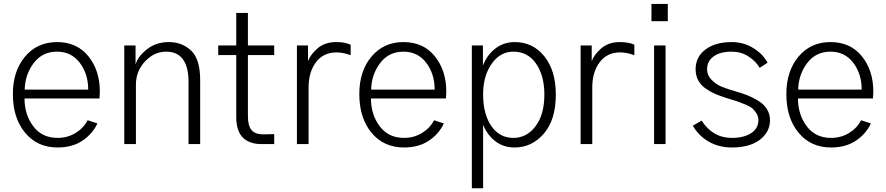

<svg xmlns="http://www.w3.org/2000/svg" viewBox="-20 -749 4603 998"><path d="M46.9 -259.8Q46.9 -379.9 110.4 -455.1Q173.8 -530.3 276.4 -530.3Q379.9 -530.3 439.5 -456.5Q499 -382.8 499 -272.5Q499 -260.7 497.1 -237.3H107.4Q107.4 -153.3 152.8 -92.8Q198.2 -32.2 279.3 -32.2Q331.1 -32.2 372.6 -57.6Q414.1 -83 435.5 -124L486.3 -107.4Q460.9 -52.7 408.2 -17.6Q355.5 17.6 279.3 17.6Q173.8 17.6 110.4 -59.1Q46.9 -135.7 46.9 -259.8ZM108.4 -283.2H438.5Q438.5 -365.2 394.5 -422.9Q350.6 -480.5 276.4 -480.5Q200.2 -480.5 155.3 -421.4Q110.4 -362.3 108.4 -283.2Z M626 0V-512.7H684.6V-416H685.5Q696.3 -455.1 743.7 -492.7Q791 -530.3 857.4 -530.3Q926.8 -530.3 973.6 -485.8Q1020.5 -441.4 1020.5 -332V0H960V-321.3Q960 -480.5 843.8 -480.5Q781.2 -480.5 733.9 -429.7Q686.5 -378.9 686.5 -309.6V0Z M1114.3 -462.9V-512.7H1208V-681.6H1268.6V-512.7H1405.3V-462.9H1268.6V-145.5Q1268.6 -94.7 1288.1 -72.3Q1307.6 -49.8 1351.6 -50.8L1405.3 -51.8V0H1343.8Q1278.3 1 1243.2 -33.2Q1208 -67.4 1208 -139.6V-462.9Z M1523.4 0V-512.7H1581.1V-431.6Q1595.7 -468.8 1632.8 -499.5Q1669.9 -530.3 1728.5 -530.3Q1773.4 -530.3 1802.7 -516.6V-461.9Q1764.6 -476.6 1728.5 -476.6Q1661.1 -476.6 1622.6 -425.8Q1584 -375 1584 -293.9V0Z M1847.7 -259.8Q1847.7 -379.9 1911.1 -455.1Q1974.6 -530.3 2077.1 -530.3Q2180.7 -530.3 2240.2 -456.5Q2299.8 -382.8 2299.8 -272.5Q2299.8 -260.7 2297.9 -237.3H1908.2Q1908.2 -153.3 1953.6 -92.8Q1999 -32.2 2080.1 -32.2Q2131.8 -32.2 2173.3 -57.6Q2214.8 -83 2236.3 -124L2287.1 -107.4Q2261.7 -52.7 2209 -17.6Q2156.2 17.6 2080.1 17.6Q1974.6 17.6 1911.1 -59.1Q1847.7 -135.7 1847.7 -259.8ZM1909.2 -283.2H2239.3Q2239.3 -365.2 2195.3 -422.9Q2151.4 -480.5 2077.1 -480.5Q2001 -480.5 1956.1 -421.4Q1911.1 -362.3 1909.2 -283.2Z M2491.2 -257.8Q2491.2 -156.2 2533.7 -94.2Q2576.2 -32.2 2648.4 -32.2Q2717.8 -32.2 2763.7 -92.8Q2809.6 -153.3 2809.6 -257.8Q2809.6 -355.5 2766.6 -418Q2723.6 -480.5 2648.4 -480.5Q2580.1 -480.5 2535.6 -417.5Q2491.2 -354.5 2491.2 -257.8ZM2432.6 229.5V-512.7H2490.2V-408.2Q2511.7 -463.9 2555.2 -497.1Q2598.6 -530.3 2655.3 -530.3Q2750 -530.3 2809.6 -456.1Q2869.1 -381.8 2869.1 -257.8Q2869.1 -126 2806.6 -54.2Q2744.1 17.6 2655.3 17.6Q2595.7 17.6 2553.7 -15.6Q2511.7 -48.8 2491.2 -100.6V229.5Z M2998 0V-512.7H3055.7V-431.6Q3070.3 -468.8 3107.4 -499.5Q3144.5 -530.3 3203.1 -530.3Q3248 -530.3 3277.3 -516.6V-461.9Q3239.3 -476.6 3203.1 -476.6Q3135.7 -476.6 3097.2 -425.8Q3058.6 -375 3058.6 -293.9V0Z M3366.2 -638.7V-728.5H3451.2V-638.7ZM3379.9 0V-512.7H3439.5V0Z M3581.1 -95.7 3627 -122.1Q3684.6 -32.2 3784.2 -32.2Q3845.7 -32.2 3883.8 -56.6Q3921.9 -81.1 3921.9 -124Q3921.9 -143.6 3912.6 -158.7Q3903.3 -173.8 3892.6 -184.1Q3881.8 -194.3 3855 -205.6Q3828.1 -216.8 3812 -222.2Q3795.9 -227.5 3756.8 -239.3Q3722.7 -250 3698.7 -260.3Q3674.8 -270.5 3648.9 -288.1Q3623 -305.7 3609.4 -331.1Q3595.7 -356.4 3595.7 -389.6Q3595.7 -453.1 3647 -491.7Q3698.2 -530.3 3784.2 -530.3Q3845.7 -530.3 3896.5 -498.5Q3947.3 -466.8 3969.7 -422.9L3928.7 -396.5Q3908.2 -431.6 3869.6 -456.1Q3831.1 -480.5 3784.2 -480.5Q3722.7 -480.5 3689 -455.6Q3655.3 -430.7 3655.3 -388.7Q3655.3 -357.4 3678.7 -334Q3702.1 -310.5 3729 -299.3Q3755.9 -288.1 3798.8 -275.4Q3836.9 -264.6 3863.3 -254.4Q3889.6 -244.1 3919.9 -226.1Q3950.2 -208 3966.3 -182.1Q3982.4 -156.2 3982.4 -124Q3982.4 -63.5 3930.2 -22.9Q3877.9 17.6 3784.2 17.6Q3717.8 17.6 3665 -12.2Q3612.3 -42 3581.1 -95.7Z M4067.4 -259.8Q4067.4 -379.9 4130.9 -455.1Q4194.3 -530.3 4296.9 -530.3Q4400.4 -530.3 4460 -456.5Q4519.5 -382.8 4519.5 -272.5Q4519.5 -260.7 4517.6 -237.3H4127.9Q4127.9 -153.3 4173.3 -92.8Q4218.8 -32.2 4299.8 -32.2Q4351.6 -32.2 4393.1 -57.6Q4434.6 -83 4456.1 -124L4506.8 -107.4Q4481.4 -52.7 4428.7 -17.6Q4376 17.6 4299.8 17.6Q4194.3 17.6 4130.9 -59.1Q4067.4 -135.7 4067.4 -259.8ZM4128.9 -283.2H4459Q4459 -365.2 4415 -422.9Q4371.1 -480.5 4296.9 -480.5Q4220.7 -480.5 4175.8 -421.4Q4130.9 -362.3 4128.9 -283.2Z"/></svg>

Font: Gothic A1 Light
Style: Regular
Weight: 300
Version: Version 2.50